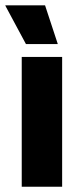

<svg xmlns="http://www.w3.org/2000/svg" viewBox="-31 -707 306 727"><path d="M51.3 0V-491.4H204.3V0ZM139.6 -686.8 187.4 -541.6V-540.2H67.2L-10.6 -685.1V-686.8Z"/></svg>

Font: Anek Bangla Medium
Style: Regular
Weight: 500
Designer: Sulekha Rajkumar (Bangla), Yesha Goshar (Latin)
Foundry: Ek Type
Version: Version 1.003